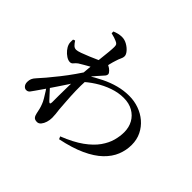

<svg xmlns="http://www.w3.org/2000/svg" viewBox="-186 -1061 1372 1372"><g transform="rotate(45 500.0 -375.0)"><path d="M523 10Q619 -28 678.5 -71Q738 -114 770 -159.5Q802 -205 814 -249.5Q826 -294 826 -334Q826 -384 804.5 -422.5Q783 -461 743.5 -483.5Q704 -506 650 -506Q597 -506 542 -487Q487 -468 437 -436Q387 -404 349 -367V-431Q403 -465 455 -490.5Q507 -516 560 -530Q613 -544 668 -544Q719 -544 765.5 -527.5Q812 -511 848.5 -480Q885 -449 906.5 -405.5Q928 -362 928 -308Q928 -254 907.5 -203Q887 -152 841 -107.5Q795 -63 719 -28Q643 7 532 30ZM118 -52Q104 -51 92.5 -64Q81 -77 81 -99Q81 -117 87 -131.5Q93 -146 108 -162Q126 -181 155.5 -216Q185 -251 219.5 -294.5Q254 -338 286.5 -384.5Q319 -431 345 -473L347 -366Q328 -335 305 -300Q282 -265 258.5 -230Q235 -195 211.5 -160.5Q188 -126 166 -95Q155 -78 144.5 -65Q134 -52 118 -52ZM333 55Q311 55 301.5 44Q292 33 288 13Q284 -6 280 -23.5Q276 -41 268 -61Q263 -76 249.5 -99Q236 -122 220.5 -146Q205 -170 190 -189L202 -210Q215 -195 232.5 -175.5Q250 -156 266.5 -138.5Q283 -121 291 -112Q309 -94 310 -121Q310 -149 310 -195Q310 -241 311.5 -295.5Q313 -350 316 -401Q320 -450 324.5 -498Q329 -546 334 -588.5Q339 -631 342 -664Q345 -697 345 -716Q345 -732 340 -739Q335 -746 321 -752Q311 -757 296.5 -761.5Q282 -766 262 -771V-789Q279 -796 296.5 -800.5Q314 -805 334 -805Q360 -805 385 -791Q410 -777 427 -757Q444 -737 444 -720Q444 -706 436.5 -691.5Q429 -677 421 -650Q415 -633 408 -604Q401 -575 393.5 -539Q386 -503 380.5 -466Q375 -429 373 -399Q370 -351 371.5 -298.5Q373 -246 376.5 -200Q380 -154 382 -123Q385 -98 387 -80.5Q389 -63 389 -44Q389 -20 382 2.5Q375 25 362.5 40Q350 55 333 55ZM197 -414Q179 -414 159 -427Q139 -440 123.5 -459Q108 -478 102 -497Q98 -509 98.5 -521Q99 -533 99 -544L114 -550Q127 -530 138.5 -519Q150 -508 166 -508Q179 -508 207 -518Q235 -528 268 -542Q301 -556 330 -569Q359 -582 372 -590Q383 -596 391.5 -596Q400 -596 410 -590Q425 -583 438.5 -569.5Q452 -556 452 -546Q452 -537 445.5 -528Q439 -519 428 -508Q417 -496 403 -480Q389 -464 375 -447Q361 -430 350 -415L353 -474Q358 -482 362.5 -494.5Q367 -507 369 -518Q349 -509 326 -496.5Q303 -484 282 -471.5Q261 -459 246 -450Q231 -439 221.5 -426.5Q212 -414 197 -414Z"/></g></svg>

Font: Noto Serif TC SemiBold
Style: Regular
Weight: 600
Version: Version 2.002-H1;hotconv 1.1.0;makeotfexe 2.6.0